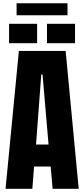

<svg xmlns="http://www.w3.org/2000/svg" viewBox="-20 -1177 525 1197"><path d="M14.6 0 97.7 -859.4H389.2L470.7 0H308.1L295.9 -138.7H192.4L181.6 0ZM204.6 -275.9H282.7L245.1 -712.9H237.3ZM272.9 -907.7V-1028.8H447.8V-907.7ZM36.6 -907.7V-1028.8H211.4V-907.7ZM83.5 -1082V-1156.7H400.9V-1082Z"/></svg>

Font: Anton SC
Style: Regular
Weight: 400
Designer: Vernon Adams
Foundry: Vernon Adams
Version: Version 2.116; ttfautohint (v1.8.4.7-5d5b)